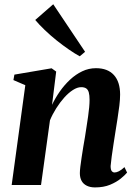

<svg xmlns="http://www.w3.org/2000/svg" viewBox="-20 -848 624 880"><path d="M218.5 -367.5Q233.5 -399 254.2 -428.8Q275 -458.5 301 -482.8Q327 -507 356.8 -521.2Q386.5 -535.5 420 -535.5Q473.5 -535.5 502 -504.2Q530.5 -473 530.5 -414.5Q530.5 -392 527 -363.2Q523.5 -334.5 518.5 -303.5Q513.5 -272.5 509 -243.5Q505 -216.5 500.2 -187Q495.5 -157.5 492 -131Q488.5 -104.5 487 -87Q487 -70 492.2 -63.8Q497.5 -57.5 505 -57.5Q513.5 -57.5 524.8 -63Q536 -68.5 550.5 -82L562.5 -57Q553 -45.5 533.5 -29.5Q514 -13.5 484.5 -1.2Q455 11 415.5 11Q393.5 11 377.8 3.2Q362 -4.5 354 -19Q346 -33.5 346 -54.5Q346 -65 348.2 -83.8Q350.5 -102.5 354 -126Q357.5 -149.5 361.5 -174Q365.5 -198.5 369.5 -220.5Q373 -244 376.8 -268Q380.5 -292 383.8 -314.5Q387 -337 388.8 -356.5Q390.5 -376 390.5 -390Q390.5 -411.5 387 -424.2Q383.5 -437 375 -442.8Q366.5 -448.5 352 -448.5Q334.5 -448.5 314.2 -435.5Q294 -422.5 274.5 -400.8Q255 -379 237.8 -351.8Q220.5 -324.5 209 -296.5L168 0H33.5L96 -457.5L41.5 -481L46 -506L216.5 -535L237.5 -520ZM345.5 -590Q324 -601.5 296 -620.8Q268 -640 239 -663.2Q210 -686.5 184.5 -711Q159 -735.5 141.5 -756.5L224 -828.5L370 -610.5Z"/></svg>

Font: Merriweather 96pt
Style: Bold Italic
Weight: 700
Italic angle: -7.8°
Version: Version 2.101